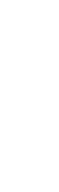

<svg xmlns="http://www.w3.org/2000/svg" viewBox="-20 -110 40 130"><path d="M0 -90V0Z"/></svg>

Font: Amiri
Style: Bold
Weight: 700
Designer: Khaled Hosny
Version: Version 0.113